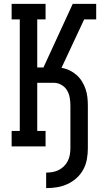

<svg xmlns="http://www.w3.org/2000/svg" viewBox="-20 -755 540 990"><path d="M218 215V135Q235 135 251.5 132Q268 129 283 121.5Q298 114 310 102Q322 90 329.5 75Q337 60 340 43.5Q343 27 343 10V-211Q343 -231 339.5 -251.5Q336 -272 325.5 -289.5Q315 -307 296.5 -317.5Q278 -328 258 -328H172V-80H215V0H40V-80H82V-655H40V-735H215V-655H172V-407H204L355 -735H476V-655H414L297 -405Q318 -402 338 -392.5Q358 -383 374.5 -368.5Q391 -354 402.5 -335.5Q414 -317 421 -296.5Q428 -276 430.5 -254.5Q433 -233 433 -211V10Q433 38 428 66Q423 94 409.5 119Q396 144 375 163Q354 182 328 194Q302 206 274 210.5Q246 215 218 215Z"/></svg>

Font: Iosevka Curly Slab Medium
Style: Regular
Weight: 500
Monospace: yes
Designer: Belleve Invis
Foundry: Belleve Invis
Version: Version 22.1.2; ttfautohint (v1.8.4)